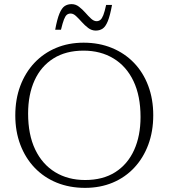

<svg xmlns="http://www.w3.org/2000/svg" viewBox="-20 -899 816 929"><path d="M384.5 -692.5Q459.5 -692.5 521.5 -667Q583.5 -641.5 628.2 -595Q673 -548.5 697.2 -484Q721.5 -419.5 721.5 -341.5Q721.5 -263.5 697.5 -199Q673.5 -134.5 629.5 -87.5Q585.5 -40.5 525 -15.2Q464.5 10 391.5 10Q316.5 10 254.5 -15.2Q192.5 -40.5 147.8 -87.2Q103 -134 78.5 -198.5Q54 -263 54 -340.5Q54 -419 78.2 -483.5Q102.5 -548 146.5 -594.8Q190.5 -641.5 251 -667Q311.5 -692.5 384.5 -692.5ZM392 -28Q478 -28 537.8 -66Q597.5 -104 628.8 -172.8Q660 -241.5 660 -333Q660 -435 625.8 -506.8Q591.5 -578.5 529.2 -616.2Q467 -654 384 -654Q298.5 -654 238.5 -616.2Q178.5 -578.5 147.2 -510Q116 -441.5 116 -349.5Q116 -247.5 150.2 -175.8Q184.5 -104 246.8 -66Q309 -28 392 -28ZM522 -875Q512.5 -823 501.5 -796.2Q490.5 -769.5 476.2 -760.2Q462 -751 443.5 -751Q423.5 -751 407 -763.5Q390.5 -776 376 -792.2Q361.5 -808.5 348.2 -821Q335 -833.5 322 -833.5Q311 -833.5 303.5 -827.5Q296 -821.5 289.5 -804.8Q283 -788 275 -755H247Q256.5 -807 267.8 -833.8Q279 -860.5 293.2 -869.8Q307.5 -879 326.5 -879Q346 -879 362.2 -866.5Q378.5 -854 392.8 -837.8Q407 -821.5 420.5 -809Q434 -796.5 447 -796.5Q457.5 -796.5 465.2 -802.5Q473 -808.5 479.8 -825.5Q486.5 -842.5 493.5 -875Z"/></svg>

Font: Newsreader Light
Style: Regular
Weight: 300
Designer: Hugues Gentile
Foundry: Production Type
Version: Version 1.003